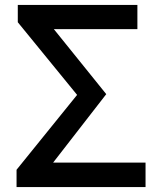

<svg xmlns="http://www.w3.org/2000/svg" viewBox="-20 -757 649 777"><path d="M47 0H569V-99H195L410 -376L198 -639H536V-737H52V-667L292 -373L47 -70Z"/></svg>

Font: Noto Sans TC Medium
Style: Regular
Weight: 500
Designer: Ryoko NISHIZUKA 西塚涼子 (kana, bopomofo & ideographs); Paul D. Hunt (Latin, Greek & Cyrillic); Sandoll Communications 산돌커뮤니
Foundry: Adobe
Version: Version 2.004;hotconv 1.0.118;makeotfexe 2.5.65603